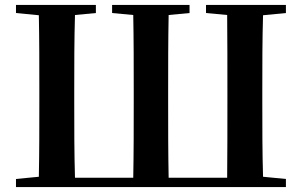

<svg xmlns="http://www.w3.org/2000/svg" viewBox="-20 -761 1228 781"><path d="M211 0H1143V-33L1050 -42C1047 -143 1047 -245 1047 -349V-393C1047 -497 1047 -599 1050 -699L1143 -708V-741H818V-708L904 -700C905 -598 905 -496 905 -392V-349C905 -242 905 -139 904 -38H666C664 -139 664 -242 664 -349V-393C664 -496 664 -598 666 -700L751 -708V-741H436V-708L522 -700C524 -599 524 -497 524 -392V-349C524 -244 524 -141 522 -38H285C282 -139 282 -242 282 -349V-392C282 -496 282 -598 285 -700L370 -708V-741H45V-708L138 -699C140 -599 140 -497 140 -393V-349C140 -245 140 -143 138 -42L45 -33V0Z"/></svg>

Font: Noto Serif SC
Style: Bold
Weight: 700
Designer: Ryoko NISHIZUKA 西塚涼子 (kana & ideographs); Frank Grießhammer (Latin, Greek & Cyrillic); Wenlong ZHANG 张文龙 (bopomofo); San
Foundry: Adobe
Version: Version 2.001;hotconv 1.1.0;makeotfexe 2.6.0